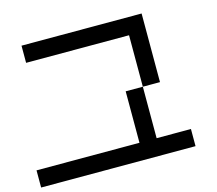

<svg xmlns="http://www.w3.org/2000/svg" viewBox="-111 -940 1222 1081"><g transform="rotate(-15 500.0 -400.0)"><path d="M0 0V-100H600V-400H700V-100H900V0ZM800 -400H700V-700H100V-800H800Z"/></g></svg>

Font: Galmuri9 Regular
Style: Regular
Weight: 400
Designer: Lee Minseo (quiple)
Version: Version 2.399;hotconv 1.1.1;makeotfexe 2.6.0 DEVELOPMENT